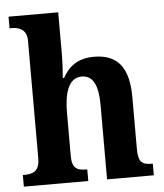

<svg xmlns="http://www.w3.org/2000/svg" viewBox="-54 -807 731 855"><g transform="rotate(-5 312.0 -380.0)"><path d="M18 0H306V-52H303C262 -52 238 -61 238 -117V-310C238 -394 256 -466 317 -466C370 -466 390 -417 390 -331V0H599V-52H596C554 -52 534 -61 534 -123V-355C534 -490 483 -549 379 -549C303 -549 263 -512 239 -467H233C235 -487 238 -536 238 -581V-760H16V-708H27C52 -708 93 -700 93 -647V-121C93 -61 62 -52 24 -52H18Z"/></g></svg>

Font: Noto Serif Hebrew SemiCondensed
Style: Bold
Weight: 700
Width: 4
Designer: Monotype Design Team
Foundry: Monotype Imaging Inc.
Version: Version 2.004